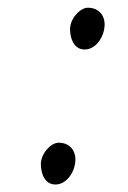

<svg xmlns="http://www.w3.org/2000/svg" viewBox="-20 -474 338 507"><path d="M179.2 -53.7C179.2 -75.2 165 -97.2 134.8 -97.2C114.7 -97.2 87.9 -68.8 87.9 -40.5C87.9 -20 95.7 13.2 126.5 13.2C156.7 13.2 179.2 -21.5 179.2 -53.7ZM256.3 -410.2C256.3 -431.6 242.2 -453.6 211.9 -453.6C191.9 -453.6 165 -425.3 165 -397C165 -376.5 172.9 -343.3 203.6 -343.3C233.9 -343.3 256.3 -377.9 256.3 -410.2Z"/></svg>

Font: Cardo
Style: Italic
Weight: 400
Designer: David J. Perry
Foundry: David J. Perry
Version: Version 0.99